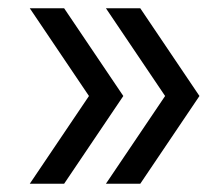

<svg xmlns="http://www.w3.org/2000/svg" viewBox="-20 -478 542 464"><path d="M135 -458 278 -246 135 -34H52L195 -246L52 -458ZM319 -458 462 -246 319 -34H236L379 -246L236 -458Z"/></svg>

Font: Wix Madefor Display
Style: Regular
Weight: 400
Designer: Dalton Maag Ltd
Foundry: Dalton Maag Ltd
Version: Version 3.100